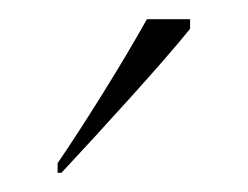

<svg xmlns="http://www.w3.org/2000/svg" viewBox="-20 -786 258 200"><path d="M40 -616V-606H44C85 -650 150 -721 178 -756V-766H133C108 -721 68 -657 40 -616Z"/></svg>

Font: Noto Serif Display ExtraLight
Style: Regular
Weight: 200
Designer: Monotype Design Team
Foundry: Monotype Imaging Inc.
Version: Version 2.009